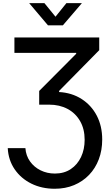

<svg xmlns="http://www.w3.org/2000/svg" viewBox="-20 -961 695 1196"><path d="M28.3 -38.1H138.2Q141.6 8.8 167 44.4Q192.4 80.1 232.9 100.1Q273.4 120.1 321.8 120.1Q379.4 120.1 420.9 92.3Q462.4 64.5 484.9 16.8Q507.3 -30.8 507.3 -90.3Q507.3 -157.2 479 -206.5Q450.7 -255.9 400.9 -282.5Q351.1 -309.1 286.1 -309.1H224.1V-394.5L454.6 -626V-631.8H69.8V-727.5H598.1V-648.4L348.1 -394.5V-387.7Q427.2 -383.3 488 -344.5Q548.8 -305.7 582.8 -240.7Q616.7 -175.8 616.7 -91.8Q616.7 -24.9 595.5 31.2Q574.2 87.4 534.9 128.4Q495.6 169.4 441.4 192.1Q387.2 214.8 320.8 214.8Q240.2 214.8 175.5 182.9Q110.8 150.9 71.5 93.8Q32.2 36.6 28.3 -38.1ZM256.8 -941.4 325.7 -856.9 393.6 -941.4H489.3V-940.4L371.6 -803.2H278.8L162.6 -940.4V-941.4Z"/></svg>

Font: Inter 28pt Medium
Style: Regular
Weight: 500
Designer: Rasmus Andersson
Foundry: rsms
Version: Version 4.001;git-66647c0bb